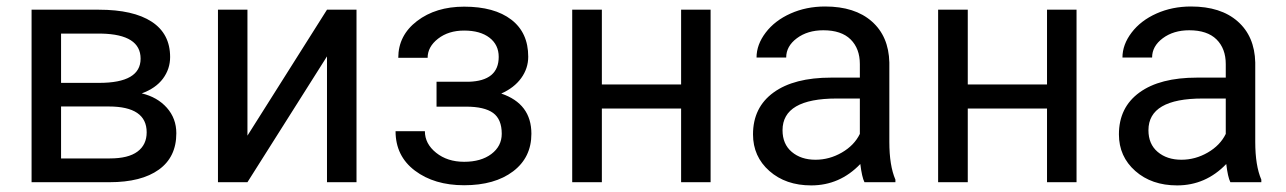

<svg xmlns="http://www.w3.org/2000/svg" viewBox="-20 -558 3937 588"><path d="M76.7 0V-528.3H282.7Q388.2 -528.3 444.6 -491.5Q501 -454.6 501 -383.3Q501 -346.7 479 -317.1Q457 -287.6 414.1 -272Q461.9 -260.7 491 -228Q520 -195.3 520 -149.9Q520 -77.1 466.6 -38.6Q413.1 0 315.4 0ZM167 -231.9V-72.8H316.4Q373 -72.8 401.1 -93.8Q429.2 -114.7 429.2 -152.8Q429.2 -231.9 313 -231.9ZM167 -304.2H283.7Q410.6 -304.2 410.6 -378.4Q410.6 -452.6 290.5 -455.1H167Z M981.4 -528.3H1071.8V0H981.4V-385.3L737.8 0H647.5V-528.3H737.8V-142.6Z M1507.3 -383.8Q1507.3 -420.9 1479 -442.6Q1450.7 -464.4 1401.4 -464.4Q1353.5 -464.4 1321.5 -439.5Q1289.6 -414.6 1289.6 -380.9H1199.7Q1199.7 -449.7 1257.3 -493.7Q1314.9 -537.6 1401.4 -537.6Q1494.1 -537.6 1545.9 -497.8Q1597.7 -458 1597.7 -384.3Q1597.7 -348.6 1576.2 -318.8Q1554.7 -289.1 1515.1 -271.5Q1607.4 -240.2 1607.4 -148.4Q1607.4 -75.7 1551.3 -33.2Q1495.1 9.3 1401.4 9.3Q1310.1 9.3 1250.7 -35.4Q1191.4 -80.1 1191.4 -156.2H1281.2Q1281.2 -117.7 1315.7 -90.1Q1350.1 -62.5 1401.4 -62.5Q1453.1 -62.5 1484.9 -86.4Q1516.6 -110.4 1516.6 -148.4Q1516.6 -192.9 1490 -212.2Q1463.4 -231.4 1407.2 -231.4H1316.9V-307.6H1415Q1507.3 -310.1 1507.3 -383.8Z M2156.2 0H2065.9V-225.6H1823.2V0H1732.4V-528.3H1823.2V-299.3H2065.9V-528.3H2156.2Z M2286.1 0ZM2627.4 0Q2619.6 -15.6 2614.7 -55.7Q2551.8 9.8 2464.4 9.8Q2386.2 9.8 2336.2 -34.4Q2286.1 -78.6 2286.1 -146.5Q2286.1 -229 2348.9 -274.7Q2411.6 -320.3 2525.4 -320.3H2613.3V-361.8Q2613.3 -409.2 2585 -437.3Q2556.6 -465.3 2501.5 -465.3Q2453.1 -465.3 2420.4 -440.9Q2387.7 -416.5 2387.7 -381.8H2296.9Q2296.9 -421.4 2325 -458.3Q2353 -495.1 2401.1 -516.6Q2449.2 -538.1 2506.8 -538.1Q2598.1 -538.1 2649.9 -492.4Q2701.7 -446.8 2703.6 -366.7V-123.5Q2703.6 -50.8 2722.2 -7.8V0ZM2477.5 -68.8Q2520 -68.8 2558.1 -90.8Q2596.2 -112.8 2613.3 -147.9V-256.3H2542.5Q2376.5 -256.3 2376.5 -159.2Q2376.5 -116.7 2404.8 -92.8Q2433.1 -68.8 2477.5 -68.8Z M3276.9 0H3186.5V-225.6H2943.8V0H2853V-528.3H2943.8V-299.3H3186.5V-528.3H3276.9Z M3406.7 0ZM3748 0Q3740.2 -15.6 3735.4 -55.7Q3672.4 9.8 3585 9.8Q3506.8 9.8 3456.8 -34.4Q3406.7 -78.6 3406.7 -146.5Q3406.7 -229 3469.5 -274.7Q3532.2 -320.3 3646 -320.3H3733.9V-361.8Q3733.9 -409.2 3705.6 -437.3Q3677.2 -465.3 3622.1 -465.3Q3573.7 -465.3 3541 -440.9Q3508.3 -416.5 3508.3 -381.8H3417.5Q3417.5 -421.4 3445.6 -458.3Q3473.6 -495.1 3521.7 -516.6Q3569.8 -538.1 3627.4 -538.1Q3718.8 -538.1 3770.5 -492.4Q3822.3 -446.8 3824.2 -366.7V-123.5Q3824.2 -50.8 3842.8 -7.8V0ZM3598.1 -68.8Q3640.6 -68.8 3678.7 -90.8Q3716.8 -112.8 3733.9 -147.9V-256.3H3663.1Q3497.1 -256.3 3497.1 -159.2Q3497.1 -116.7 3525.4 -92.8Q3553.7 -68.8 3598.1 -68.8Z"/></svg>

Font: Roboto-o
Style: o-Regular
Weight: 400
Designer: Google
Version: Version 2.134; 2016; ttfautohint (v1.6)